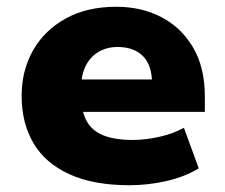

<svg xmlns="http://www.w3.org/2000/svg" viewBox="-20 -537 667 568"><path d="M363 11Q257 11 185.5 -21.5Q114 -54 79 -113.5Q44 -173 44 -253Q44 -328 77.5 -387.5Q111 -447 174 -482Q237 -517 324 -517Q399 -517 458 -486Q517 -455 551.5 -396Q586 -337 586 -251V-206H197V-302H439L430 -288Q430 -344 403 -371Q376 -398 328 -398Q296 -398 271.5 -383.5Q247 -369 233.5 -342Q220 -315 220 -276V-256Q220 -209 236 -179.5Q252 -150 286 -136.5Q320 -123 373 -123Q411 -123 452.5 -132.5Q494 -142 524 -159L568 -39Q525 -13 470.5 -1Q416 11 363 11Z"/></svg>

Font: Nunito Sans 7pt Black
Style: Regular
Weight: 900
Designer: Vernon Adams
Foundry: Vernon Adams
Version: Version 3.101;gftools[0.9.27]